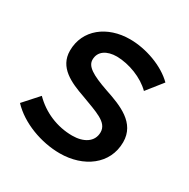

<svg xmlns="http://www.w3.org/2000/svg" viewBox="-129 -647 762 775"><g transform="rotate(30 252.0 -259.5)"><path d="M246 11C357 11 446 -53 446 -156C446 -246 361 -278 283 -304C205 -331 172 -352 172 -383C172 -422 205 -443 252 -443C309 -442 375 -417 415 -377L473 -450C424 -499 338 -530 263 -530C157 -530 75 -467 75 -369C75 -291 145 -260 214 -236C290 -207 347 -192 347 -145C347 -100 307 -76 254 -76C183 -76 116 -105 68 -154L6 -85C63 -24 160 11 246 11Z"/></g></svg>

Font: Fixel Display Medium
Style: Italic
Weight: 500
Italic angle: -10°
Designer: AlfaBravo + MacPaw
Foundry: Kyrylo Tkachov, Marchela Mozhyna, Serhii Makarenko, Maria Weinstein, Zakhar Kryvoshyya
Version: Version 1.210;Glyphs 3.2 (3217)